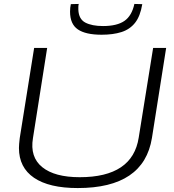

<svg xmlns="http://www.w3.org/2000/svg" viewBox="-20 -943 880 973"><path d="M374 10Q229 10 152.5 -42Q76 -94 76 -193Q76 -203 77 -214Q78 -225 80 -243L153 -700H219L147 -243Q131 -147 194 -96Q257 -45 384 -45Q652 -45 683 -246L756 -700H822L750 -244Q709 10 374 10ZM495 -767Q414 -767 374.5 -794Q335 -821 335 -884Q335 -905 339 -922L379 -923Q377 -915 377 -908Q377 -901 377 -894Q379 -846 412.5 -828.5Q446 -811 502 -811Q573 -811 610.5 -837Q648 -863 661 -923L701 -922Q691 -861 664.5 -827.5Q638 -794 595.5 -780.5Q553 -767 495 -767Z"/></svg>

Font: Georama Expanded Light
Style: Italic
Weight: 300
Width: 7
Italic angle: -9°
Designer: Jean-Baptiste Levee
Foundry: Production Type
Version: Version 1.000